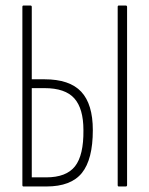

<svg xmlns="http://www.w3.org/2000/svg" viewBox="-20 -675 540 695"><path d="M65 0Q61 0 61 -5V-650Q61 -655 65 -655H90Q95 -655 95 -650V-388H141Q232 -388 274 -343Q316 -298 316 -204Q316 -98 276.5 -49Q237 0 148 0ZM95 -33H147Q220 -33 251.5 -73Q283 -113 282 -204Q282 -282 249 -319Q216 -356 141 -356H95ZM410 0Q406 0 406 -5V-650Q406 -655 410 -655H435Q440 -655 440 -650V-5Q440 0 435 0Z"/></svg>

Font: Sofia Sans Extra Condensed ExtraLight
Style: Regular
Weight: 250
Designer: Botio Nikoltchev, Ani Petrova
Foundry: lettersoup
Version: Version 4.101